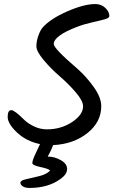

<svg xmlns="http://www.w3.org/2000/svg" viewBox="-20 -739 579 950"><path d="M219 36Q250 36 281 53.5Q312 71 312 97Q312 123 280 146Q219 191 125 191Q106 191 93.5 183.5Q81 176 81 165Q81 154 107.5 148Q134 142 172 133Q210 124 228 105Q221 96 180.5 87.5Q140 79 140 68Q140 54 156.5 20Q173 -14 178 -26Q110 -40 64 -83.5Q18 -127 18 -160.5Q18 -194 36 -194Q52 -194 100 -146Q117 -129 147.5 -114Q178 -99 212 -99Q282 -99 336.5 -135Q391 -171 391 -213Q391 -240 355 -282Q319 -324 275.5 -361.5Q232 -399 196 -442Q160 -485 160 -510Q160 -535 170 -563Q180 -591 192 -604Q231 -647 313.5 -683Q396 -719 452 -719Q481 -719 501 -700Q521 -681 521 -660Q521 -650 500 -644Q479 -638 436.5 -628.5Q394 -619 361 -606Q246 -562 246 -521Q246 -499 364 -398Q408 -359 444.5 -307.5Q481 -256 481 -214Q481 -135 412.5 -80.5Q344 -26 243 -21Q235 2 216 36Z"/></svg>

Font: Kalam
Style: Regular
Weight: 400
Designer: Lipi Raval (Devanagari and Latin), Jonny Pinhorn (Latin)
Foundry: Indian Type Foundry
Version: Version 2.001;PS 1.0;hotconv 1.0.79;makeotf.lib2.5.61930; tt